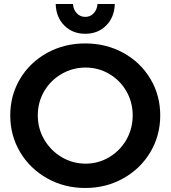

<svg xmlns="http://www.w3.org/2000/svg" viewBox="-20 -925 849 955"><path d="M777 -351Q777 -251 728 -168.5Q679 -86 593.5 -38Q508 10 404 10Q300 10 214.5 -38Q129 -86 80 -168.5Q31 -251 31 -351Q31 -451 80 -533Q129 -615 214.5 -662Q300 -709 404 -709Q508 -709 593.5 -662Q679 -615 728 -533Q777 -451 777 -351ZM168 -351Q168 -285 200.5 -230Q233 -175 287.5 -143Q342 -111 406 -111Q469 -111 523 -143Q577 -175 608.5 -230Q640 -285 640 -351Q640 -417 608.5 -471.5Q577 -526 523 -557.5Q469 -589 406 -589Q342 -589 287 -557.5Q232 -526 200 -471.5Q168 -417 168 -351ZM404 -841Q429 -841 446 -859Q463 -877 465 -905H551Q549 -839 508 -798Q467 -757 404 -757Q341 -757 300 -798Q259 -839 257 -905H343Q345 -877 362 -859Q379 -841 404 -841Z"/></svg>

Font: Montserrat arm2 Medium
Style: Regular
Weight: 500
Designer: Julieta Ulanovsky
Foundry: Julieta Ulanovsky
Version: Version 6.000